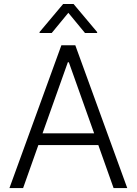

<svg xmlns="http://www.w3.org/2000/svg" viewBox="-20 -958 696 978"><path d="M97.7 0H28.1L292.6 -727.3H363.6L628.2 0H558.6L480.8 -219.1H175.4ZM196.7 -278.8H459.5L330.6 -641H325.6ZM243.3 -789.8H181.5V-794.7L301.5 -937.5H354.8L474.8 -794.7V-789.8H413L328.1 -892.8Z"/></svg>

Font: Inter Zeller Light
Style: Regular
Weight: 300
Designer: Rasmus Andersson; Joe Bland
Foundry: zeller
Version: Version 3.015;git-dec3a8cb1